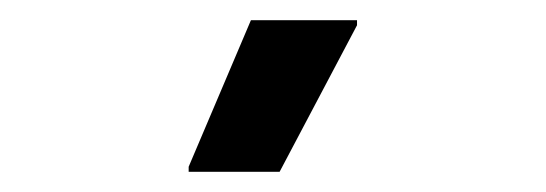

<svg xmlns="http://www.w3.org/2000/svg" viewBox="-20 -720 540 190"><path d="M166.7 -550V-555L228.3 -700H333.3V-695L256.7 -550Z"/></svg>

Font: Familjen Grotesk GF Medium
Style: Regular
Weight: 500
Designer: Anders Wikstroem, Jonas Baeckman, Matilda Gysing, Kristian Moeller
Foundry: Familjen STHLM AB
Version: Version 2.000; Beta; Release 4; Build 6